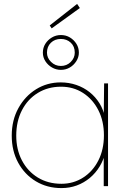

<svg xmlns="http://www.w3.org/2000/svg" viewBox="-20 -951 642 981"><path d="M40 -258Q40 -337 74 -398.5Q108 -460 164.5 -495Q221 -530 290 -530Q332 -530 370 -517Q408 -504 438 -480Q468 -456 488.5 -423Q509 -390 516 -350L510 -353L512 -525H532V0H510V-172L519 -175Q510 -135 489.5 -101Q469 -67 439 -42Q409 -17 372.5 -3.5Q336 10 294 10Q221 10 163.5 -24.5Q106 -59 73 -119.5Q40 -180 40 -258ZM511 -260Q511 -332 482.5 -388Q454 -444 404.5 -476Q355 -508 292 -508Q225 -508 173 -476Q121 -444 92 -387.5Q63 -331 63 -258Q63 -187 92 -131.5Q121 -76 173 -44Q225 -12 294 -12Q355 -12 404.5 -43.5Q454 -75 482.5 -131Q511 -187 511 -260ZM199 -682Q199 -707 211.5 -727Q224 -747 245 -759.5Q266 -772 291 -772Q317 -772 337.5 -759.5Q358 -747 370.5 -727Q383 -707 383 -682Q383 -659 370 -638.5Q357 -618 336.5 -606Q316 -594 291 -594Q267 -594 246 -606Q225 -618 212 -638Q199 -658 199 -682ZM362 -682Q362 -714 341.5 -733Q321 -752 291 -752Q260 -752 240 -732.5Q220 -713 220 -682Q220 -655 241 -634.5Q262 -614 291 -614Q321 -614 341.5 -634.5Q362 -655 362 -682ZM244 -806 234 -821 374 -931 388 -910Z"/></svg>

Font: Mach Thin
Style: Regular
Weight: 250
Version: Version 1.002